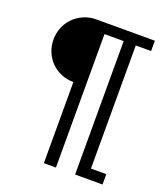

<svg xmlns="http://www.w3.org/2000/svg" viewBox="-138 -846 816 941"><g transform="rotate(20 270.5 -375.0)"><path d="M264 0H201V-423Q167 -423 137 -435.5Q107 -448 85 -470Q63 -492 50.5 -522Q38 -552 38 -586Q38 -620 50.5 -650Q63 -680 85 -702Q107 -724 137 -737Q167 -750 201 -750H507V-696H427V-54H507V0H364V-696H264Z"/></g></svg>

Font: Josefin Slab SemiBold
Style: Regular
Weight: 600
Designer: Santiago Orozco
Foundry: Typemade
Version: Version 2.000